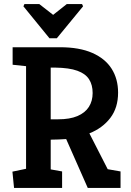

<svg xmlns="http://www.w3.org/2000/svg" viewBox="-20 -923 641 943"><path d="M100 -903H173L241 -850L308 -903H383L388 -892L259 -735H223L95 -892ZM49 0 41 -80 108 -94V-598L42 -605V-691H275Q370 -691 433.5 -663Q497 -635 528.5 -585Q560 -535 560 -468Q560 -394 522 -344Q484 -294 419 -268L509 -92L572 -81V0H411L305 -240Q287 -239 268.5 -238Q250 -237 229 -237V-91L285 -81V0ZM229 -337H265Q323 -337 360.5 -353Q398 -369 416.5 -398Q435 -427 435 -466Q435 -506 417.5 -533.5Q400 -561 360 -575.5Q320 -590 251 -591H229Z"/></svg>

Font: Kreon Light SemiBold
Style: Regular
Weight: 600
Version: Version 2.002